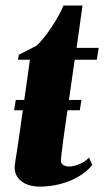

<svg xmlns="http://www.w3.org/2000/svg" viewBox="-20 -680 386 712"><path d="M32.5 -271 38.5 -309.5H282L276 -271ZM218.5 -189.5Q215 -164.5 212.2 -142.8Q209.5 -121 207.8 -105.8Q206 -90.5 206 -83.5Q206 -72.5 215.8 -67.5Q225.5 -62.5 235.5 -62.5Q253.5 -62.5 274.8 -71.5Q296 -80.5 310 -95.5L322.5 -68.5Q301 -42 269.2 -24Q237.5 -6 201 3Q164.5 12 128 12Q82 12 56.2 -10.5Q30.5 -33 35 -69Q35.5 -73.5 37 -82.8Q38.5 -92 40.8 -106.8Q43 -121.5 46.2 -142.5Q49.5 -163.5 53.5 -192L91 -458.5H46.5L50 -477L115.5 -510.5Q133.5 -527.5 152.8 -553.2Q172 -579 188.8 -607.2Q205.5 -635.5 215.5 -659.5H286L264 -502.5H346L339 -458.5H257Z"/></svg>

Font: Merriweather 144pt Black
Style: Italic
Weight: 900
Italic angle: -7.8°
Version: Version 2.101